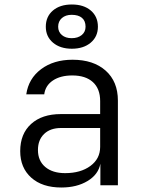

<svg xmlns="http://www.w3.org/2000/svg" viewBox="-20 -825 640 855"><path d="M505 -377V0H427V-96Q418 -48 370 -19Q322 10 253 10Q168 10 119 -34Q70 -78 70 -152Q70 -229 118.5 -273Q167 -317 251 -317H426V-375Q426 -430 393.5 -459.5Q361 -489 302 -489Q249 -489 215.5 -466.5Q182 -444 177 -405H97Q107 -475 163 -517Q219 -559 303 -559Q396 -559 450.5 -510.5Q505 -462 505 -377ZM426 -171V-255H252Q204 -255 176.5 -228.5Q149 -202 149 -157Q149 -109 181.5 -81.5Q214 -54 270 -54Q339 -54 382.5 -86Q426 -118 426 -171ZM184 -706Q184 -751 215.5 -778Q247 -805 300 -805Q353 -805 384.5 -778Q416 -751 416 -706Q416 -662 384 -635Q352 -608 300 -608Q248 -608 216 -635Q184 -662 184 -706ZM361 -706Q361 -732 345 -745.5Q329 -759 299 -759Q272 -759 255.5 -744.5Q239 -730 239 -706Q239 -683 255.5 -669Q272 -655 299 -655Q327 -655 344 -669Q361 -683 361 -706Z"/></svg>

Font: JetBrains Mono Semi Light
Style: Regular
Weight: 350
Monospace: yes
Designer: Philipp Nurullin, Konstantin Bulenkov
Foundry: JetBrains
Version: 2.002